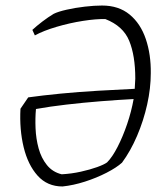

<svg xmlns="http://www.w3.org/2000/svg" viewBox="-20 -665 592 694"><path d="M206 9Q151 9 116 -30Q81 -69 65.5 -133Q50 -197 54 -272L82 -313Q132 -320 198 -326.5Q264 -333 334.5 -337Q405 -341 467 -344Q467 -352 468 -362.5Q469 -373 469 -381Q469 -464 447 -517.5Q425 -571 361 -596Q328 -597 280 -589.5Q232 -582 184.5 -568Q137 -554 106 -537L97 -557Q112 -571 133 -587Q154 -603 174 -615Q190 -623 221 -630Q252 -637 286.5 -641Q321 -645 349 -645Q409 -645 448.5 -612.5Q488 -580 507 -524Q526 -468 525 -400Q525 -346 512 -287.5Q499 -229 475.5 -174Q452 -119 421 -77Q401 -59 365 -40.5Q329 -22 287 -8.5Q245 5 206 9ZM203 -35Q239 -37 272.5 -44.5Q306 -52 331 -61Q356 -70 367 -78Q386 -97 405 -134Q424 -171 439.5 -216.5Q455 -262 463 -307Q406 -304 343.5 -299Q281 -294 220.5 -287Q160 -280 110 -271Q107 -239 108.5 -201.5Q110 -164 119.5 -129Q129 -94 149.5 -68.5Q170 -43 203 -35Z"/></svg>

Font: Labrada Lght
Style: Italic
Weight: 300
Italic angle: -7°
Designer: Mercedes Jáuregui
Foundry: Omnibus-Type Team
Version: Version 1.000; ttfautohint (v1.8.4.7-5d5b)